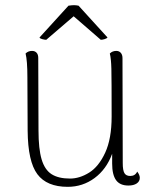

<svg xmlns="http://www.w3.org/2000/svg" viewBox="-20 -711 595 743"><path d="M521 -23Q521 -9 509 -1Q497 7 477 7Q444 7 429 -14Q414 -35 414 -78V-116Q392 -56 346 -22Q300 12 242 12Q161 12 124.5 -37Q88 -86 87 -205L86 -412Q86 -476 79 -504Q89 -514 104 -514Q115 -514 121.5 -507Q128 -500 128 -487L129 -206Q129 -135 141 -94.5Q153 -54 179.5 -37Q206 -20 251 -20Q288 -20 325 -43Q362 -66 387 -120Q412 -174 412 -260Q412 -405 411 -444.5Q410 -484 405 -504Q415 -514 430 -514Q441 -514 447.5 -506.5Q454 -499 454 -486L455 -80Q455 -52 461.5 -41Q468 -30 484 -30Q503 -30 511 -47Q521 -34 521 -23ZM133 -566 245 -689Q259 -691 266 -691Q274 -691 284 -689L396 -566Q393 -562 384.5 -559.5Q376 -557 370 -557L265 -648L159 -557Q153 -557 143.5 -559.5Q134 -562 133 -566Z"/></svg>

Font: Arima Madurai ExtraLight
Style: Regular
Weight: 275
Designer: Joana Correia and Natanael Gama
Foundry: NDISCOVER
Version: Version 1.020